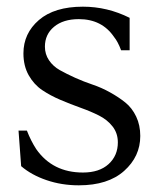

<svg xmlns="http://www.w3.org/2000/svg" viewBox="-20 -536 473 572"><path d="M113.8 -397Q113.8 -374.5 126 -356.4Q138.2 -338.4 158.2 -327.1Q178.2 -315.9 203.6 -304.4Q229 -293 255.9 -283.9Q282.7 -274.9 308.1 -260.7Q333.5 -246.6 353.5 -230.5Q373.5 -214.4 385.7 -188.7Q397.9 -163.1 397.9 -130.9Q397.9 -69.8 349.9 -26.9Q301.8 16.1 214.8 16.1Q163.6 16.1 118.7 0.7Q73.7 -14.6 43 -41L35.2 -147H60.1Q71.8 -116.7 87.9 -91.8Q136.7 -22 227.1 -22Q275.9 -22 303.5 -47.1Q331.1 -72.3 331.1 -111.8Q331.1 -139.2 315.4 -159.2Q299.8 -179.2 275.1 -191.7Q250.5 -204.1 220.5 -214.8Q190.4 -225.6 160.4 -238.3Q130.4 -251 105.7 -267.6Q81.1 -284.2 65.4 -312Q49.8 -339.8 49.8 -377Q49.8 -436.5 95.9 -476.3Q142.1 -516.1 227.1 -516.1Q299.8 -516.1 366.2 -482.9V-386.2H340.8Q331.1 -412.1 319.8 -425.8Q283.7 -479 214.8 -479Q168.5 -479 141.1 -456.3Q113.8 -433.6 113.8 -397Z"/></svg>

Font: LT Superior Serif
Style: Regular
Weight: 400
Designer: Daniel Lyons
Foundry: LyonsType
Version: Version 2.120;FEAKit 1.0